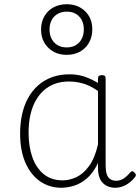

<svg xmlns="http://www.w3.org/2000/svg" viewBox="-20 -870 663 907"><path d="M269 17Q214 17 170 -13Q126 -43 100.5 -100.5Q75 -158 75 -239Q75 -288 84.5 -330.5Q94 -373 113 -407.5Q132 -442 160.5 -467Q189 -492 226 -505.5Q263 -519 309 -519Q344 -519 376 -509Q408 -499 443 -478V-500Q443 -508 447.5 -511.5Q452 -515 461 -515Q471 -515 475 -511.5Q479 -508 479 -500V-88Q479 -64 484 -48Q489 -32 500.5 -24Q512 -16 529 -16Q540 -16 551 -20Q562 -24 573 -33Q584 -42 595 -55Q600 -61 605 -61Q610 -61 615 -55Q620 -51 621.5 -46Q623 -41 619 -35Q608 -20 592.5 -8Q577 4 559.5 10.5Q542 17 525 17Q506 17 491 11Q476 5 465 -6.5Q454 -18 448.5 -35.5Q443 -53 443 -76Q443 -82 443 -88.5Q443 -95 443 -100Q420 -52 389.5 -26.5Q359 -1 327.5 8Q296 17 269 17ZM115 -243Q115 -178 133 -127Q151 -76 187 -47Q223 -18 276 -18Q309 -18 341.5 -33.5Q374 -49 401 -86Q428 -123 443 -188V-440Q406 -466 372.5 -475.5Q339 -485 305 -485Q270 -485 240.5 -474.5Q211 -464 188 -444Q165 -424 148.5 -394.5Q132 -365 123.5 -327Q115 -289 115 -243ZM295 -611Q242 -611 208 -644.5Q174 -678 174 -731Q174 -766 189.5 -793Q205 -820 232.5 -835Q260 -850 295 -850Q348 -850 382 -817Q416 -784 416 -731Q416 -696 400.5 -668.5Q385 -641 358 -626Q331 -611 295 -611ZM295 -646Q320 -646 338 -656.5Q356 -667 366 -686.5Q376 -706 376 -731Q376 -769 354 -792Q332 -815 295 -815Q271 -815 252.5 -804.5Q234 -794 224 -775Q214 -756 214 -731Q214 -693 236 -669.5Q258 -646 295 -646Z"/></svg>

Font: Playwrite BR Thin
Style: Regular
Weight: 250
Version: Version 1.003